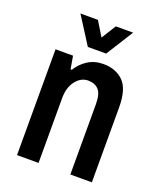

<svg xmlns="http://www.w3.org/2000/svg" viewBox="-135 -810 755 897"><g transform="rotate(20 243.0 -361.5)"><path d="M57 0V-526H144L155 -462H161Q182 -496 215 -517Q248 -538 292 -538Q353 -538 391 -501Q429 -464 429 -372V0H322V-349Q322 -401 303 -421Q284 -441 251 -441Q215 -441 189.5 -408Q164 -375 164 -323V0ZM195 -588 109 -723H196L240 -651L285 -723H371L286 -588Z"/></g></svg>

Font: Archivo Narrow SemiBold
Style: Regular
Weight: 600
Designer: Hector Gatti
Foundry: Omnibus-Type
Version: Version 3.002